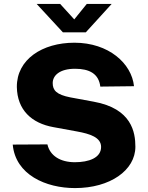

<svg xmlns="http://www.w3.org/2000/svg" viewBox="-20 -950 757 980"><path d="M423 -930 359 -851 287 -930H167L301 -785H418L550 -930ZM363 10C542 10 671 -81 671 -201C671 -274 653 -396 458 -431L339 -453C268 -467 249 -489 249 -526C249 -565 285 -599 363 -599C436 -599 484 -574 492 -508L664 -510C652 -626 535 -732 360 -732C196 -732 65 -647 66 -506C68 -389 141 -321 253 -301L373 -279C439 -267 496 -249 496 -200C496 -144 433 -122 362 -122C288 -122 235 -155 222 -213L45 -212C59 -58 214 10 363 10Z"/></svg>

Font: United Sans ExtraBold
Style: Regular
Weight: 800
Designer: Pablo Impallari, Rodrigo Fuenzalida (Modified by Dan O. Williams)
Version: Version 1.000;PS 001.000;hotconv 1.0.88;makeotf.lib2.5.64775